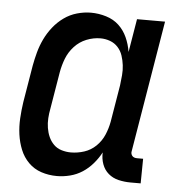

<svg xmlns="http://www.w3.org/2000/svg" viewBox="-44 -570 588 621"><g transform="rotate(5 250.0 -260.0)"><path d="M163 8Q136 8 112 0Q88 -8 70.5 -25.5Q53 -43 43.5 -66.5Q34 -90 30.5 -115.5Q27 -141 28.5 -167.5Q30 -194 34 -221L54 -341Q58 -363 64 -385Q70 -407 80 -428Q90 -449 105 -468Q120 -487 139.5 -501Q159 -515 182 -521.5Q205 -528 227 -528Q252 -528 276.5 -520.5Q301 -513 318 -497Q335 -481 345 -459Q355 -437 359 -412L377 -520H468L397 -93Q396 -89 397 -85Q398 -81 400.5 -78Q403 -75 407 -73.5Q411 -72 416 -72H436L435 8H402Q382 8 363 3.5Q344 -1 330 -13Q316 -25 309.5 -43Q303 -61 304 -81Q294 -62 279 -44.5Q264 -27 245.5 -15Q227 -3 205.5 2.5Q184 8 163 8ZM201 -72Q223 -72 244.5 -79Q266 -86 282.5 -102Q299 -118 308 -139Q317 -160 321 -182L341 -302Q343 -318 344.5 -335Q346 -352 344 -368Q342 -384 337 -399Q332 -414 321.5 -425.5Q311 -437 296 -442.5Q281 -448 265 -448Q242 -448 219.5 -439Q197 -430 180.5 -412Q164 -394 155.5 -372Q147 -350 143 -327L123 -207Q120 -192 119 -176Q118 -160 120.5 -144.5Q123 -129 129 -115.5Q135 -102 145.5 -91.5Q156 -81 171 -76.5Q186 -72 201 -72Z"/></g></svg>

Font: Iosevka Term Curly Medium
Style: Italic
Weight: 500
Italic angle: -9°
Designer: Belleve Invis
Foundry: Belleve Invis
Version: Version 32.3.0